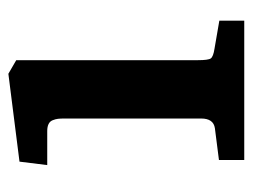

<svg xmlns="http://www.w3.org/2000/svg" viewBox="-93 -516 609 463"><g transform="rotate(-90 211.5 -284.5)"><path d="M57.1 0V-61L133.8 -70.8Q157.2 -74.2 157.2 -104V-433.1Q157.2 -443.4 156.5 -449.2Q155.8 -455.1 153.1 -461.9Q150.4 -468.8 143.8 -471.9Q137.2 -475.1 127 -475.1H44.9L53.2 -542L265.1 -568.8L297.9 -549.8V-111.8Q297.9 -86.4 302.2 -80.6Q306.6 -74.7 325.2 -71.8L393.1 -60.1V0Z"/></g></svg>

Font: Literata Book
Style: Bold
Weight: 700
Designer: Latin by Veronika Burian and Jose Scaglione. Greek by Irene Vlachou. Cyrillic by Vera Evstafieva
Foundry: TypeTogether
Version: Version 2.003;PS 002.003;hotconv 1.0.88;makeotf.lib2.5.64775